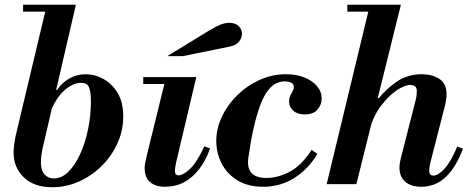

<svg xmlns="http://www.w3.org/2000/svg" viewBox="-20 -774 1966 807"><path d="M200 13Q123 13 80 -28.5Q37 -70 37 -134Q37 -143 39 -161Q41 -179 46 -204L177 -754H299L158 -146Q156 -136 154 -121Q152 -106 152 -92Q152 -57 167.5 -40.5Q183 -24 206 -24Q239 -24 267 -51.5Q295 -79 316.5 -125.5Q338 -172 350 -230Q362 -288 362 -347Q362 -391 353.5 -408.5Q345 -426 321 -426Q287 -426 251.5 -395Q216 -364 190 -300L213 -396H220Q239 -425 270.5 -443.5Q302 -462 341 -462Q378 -462 414 -442.5Q450 -423 474 -384Q498 -345 498 -284Q498 -226 474 -172.5Q450 -119 408.5 -77.5Q367 -36 313 -11.5Q259 13 200 13ZM77 -725V-754H287V-725Z M683 -538 858 -645Q888 -663 906.5 -670.5Q925 -678 944 -678Q969 -678 983 -664.5Q997 -651 997 -632Q997 -614 983.5 -598Q970 -582 940 -577L748 -538ZM672 11Q634 11 611 -8.5Q588 -28 588 -67Q588 -78 590.5 -91.5Q593 -105 601 -137L678 -450H805L720 -90Q717 -76 716 -68Q715 -60 715 -56Q715 -37 730 -37Q749 -37 778 -63.5Q807 -90 839 -159L863 -150Q845 -99 817 -63Q789 -27 753.5 -8Q718 11 672 11ZM582 -421V-450H760V-421Z M1086 11Q1022 11 978 -16Q934 -43 911.5 -87Q889 -131 889 -181Q889 -233 912.5 -283Q936 -333 977 -373.5Q1018 -414 1071 -438Q1124 -462 1182 -462Q1226 -462 1259.5 -448.5Q1293 -435 1312.5 -412Q1332 -389 1332 -360Q1332 -334 1314.5 -313.5Q1297 -293 1261 -293Q1230 -293 1212.5 -309Q1195 -325 1195 -347Q1195 -361 1200 -371.5Q1205 -382 1210 -391Q1215 -400 1215 -408Q1215 -422 1203 -427Q1191 -432 1177 -432Q1155 -432 1136 -421Q1117 -410 1101 -386.5Q1085 -363 1071.5 -325.5Q1058 -288 1046 -235.5Q1034 -183 1024 -112Q1018 -68 1037 -47Q1056 -26 1100 -26Q1147 -26 1196.5 -51.5Q1246 -77 1290 -144L1314 -127Q1275 -62 1216.5 -25.5Q1158 11 1086 11Z M1353 0 1535 -754H1665L1478 0ZM1752 11Q1708 11 1683.5 -10Q1659 -31 1659 -70Q1659 -80 1660.5 -87.5Q1662 -95 1663 -102L1728 -357Q1730 -365 1731 -375Q1732 -385 1732 -392Q1732 -404 1725 -410.5Q1718 -417 1705 -417Q1681 -417 1647 -394Q1613 -371 1581.5 -329.5Q1550 -288 1534 -232L1566 -362H1573Q1603 -400 1648 -431Q1693 -462 1753 -462Q1796 -462 1826.5 -442.5Q1857 -423 1857 -377Q1857 -359 1851 -333L1789 -91Q1786 -78 1785 -70Q1784 -62 1784 -57Q1784 -36 1802 -36Q1821 -36 1847.5 -64Q1874 -92 1902 -158L1926 -149Q1904 -91 1876.5 -55.5Q1849 -20 1818 -4.5Q1787 11 1752 11ZM1440 -725V-754H1653V-725Z"/></svg>

Font: Libre Bodoni SemiBold
Style: Italic
Weight: 600
Italic angle: -13°
Version: Version 2.003